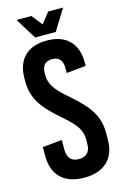

<svg xmlns="http://www.w3.org/2000/svg" viewBox="-130 -906 617 972"><g transform="rotate(-15 179.0 -420.0)"><path d="M237 -740H129L61 -850H139L183 -794L227 -850H305ZM339 -553V-535L237 -525V-551Q237 -612 183 -612Q129 -612 129 -551V-542Q129 -510 148 -479.5Q167 -449 218 -406Q291 -344 321 -294Q351 -244 351 -182V-147Q351 -72 308.5 -31Q266 10 187 10Q108 10 65.5 -31Q23 -72 23 -147V-194L125 -204V-154Q125 -88 185 -88Q245 -88 245 -154V-177Q245 -211 225 -241.5Q205 -272 153 -316Q81 -377 52 -426.5Q23 -476 23 -538V-553Q23 -628 64 -669Q105 -710 181 -710Q257 -710 298 -669Q339 -628 339 -553Z"/></g></svg>

Font: Bebas Kai
Style: Regular
Weight: 400
Designer: Ryoichi Tsunekawa
Foundry: Dharma Type
Version: Version 1.001;PS 001.001;hotconv 1.0.70;makeotf.lib2.5.58329